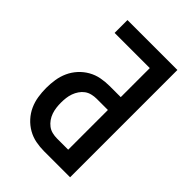

<svg xmlns="http://www.w3.org/2000/svg" viewBox="-215 -832 930 930"><g transform="rotate(45 250.0 -367.5)"><path d="M262 0Q233 0 204.5 -5.5Q176 -11 150.5 -25.5Q125 -40 105 -62Q85 -84 73 -110.5Q61 -137 56.5 -166Q52 -195 52 -224Q52 -253 56.5 -282Q61 -311 73 -337.5Q85 -364 105 -386Q125 -408 150.5 -422.5Q176 -437 204.5 -442.5Q233 -448 262 -448H339V-647H98V-735H440V0ZM262 -88H339V-360H262Q246 -360 229.5 -356Q213 -352 200 -342.5Q187 -333 177.5 -319Q168 -305 162.5 -289.5Q157 -274 155 -257.5Q153 -241 153 -224Q153 -208 155 -191.5Q157 -175 162.5 -159Q168 -143 177.5 -129.5Q187 -116 200 -106Q213 -96 229.5 -92Q246 -88 262 -88Z"/></g></svg>

Font: Iosevka Term Semibold
Style: Regular
Weight: 600
Monospace: yes
Designer: Belleve Invis
Foundry: Belleve Invis
Version: Version 31.4.0